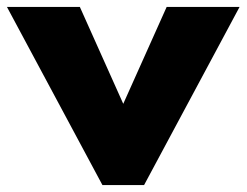

<svg xmlns="http://www.w3.org/2000/svg" viewBox="-40 -533 710 553"><path d="M190 -513 315 -234 440 -513H650L375 0H255L-20 -513Z"/></svg>

Font: Hussar
Style: BoldWeb
Weight: 700
Foundry: Cannot Into Space Fonts
Version: Version 2.00